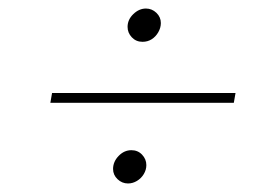

<svg xmlns="http://www.w3.org/2000/svg" viewBox="-20 -575 640 450"><path d="M314 -477Q299 -477 289 -487.5Q279 -498 279 -512Q279 -529 292.5 -542Q306 -555 322 -555Q336 -555 346.5 -545Q357 -535 357 -521Q357 -510 351 -499.5Q345 -489 335.5 -483Q326 -477 314 -477ZM280 -145Q266 -145 255.5 -155Q245 -165 245 -179Q245 -196 258 -209.5Q271 -223 288 -223Q303 -223 313 -212.5Q323 -202 323 -188Q323 -177 317 -167Q311 -157 301 -151Q291 -145 280 -145ZM98 -334 102 -357H532L528 -334Z"/></svg>

Font: MuseoModerno Thin Thin
Style: Italic
Weight: 250
Italic angle: -9°
Version: Version 1.003